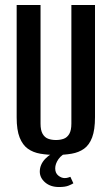

<svg xmlns="http://www.w3.org/2000/svg" viewBox="-20 -611 450 772"><path d="M205 12Q171 12 142 7Q113 2 92 -13Q71 -28 59 -58Q47 -88 47 -139V-591H143V-114Q143 -87 151.5 -72.5Q160 -58 174 -53Q188 -48 205 -48Q222 -48 236 -53Q250 -58 258.5 -72.5Q267 -87 267 -114V-591H362V-140Q362 -89 350.5 -58.5Q339 -28 318 -13Q297 2 268 7Q239 12 205 12ZM217 141Q183 141 161.5 122.5Q140 104 140 79Q140 51 161.5 28Q183 5 214 -1L255 0Q228 10 215 29Q202 48 202 66Q202 85 214.5 95Q227 105 240 105Q248 105 254 103Q260 101 263 100L275 126Q269 130 255.5 135.5Q242 141 217 141Z"/></svg>

Font: Alumni Sans SemiBold
Style: Regular
Weight: 600
Designer: Robert E. Leuschke
Foundry: Robert E. Leuschke
Version: Version 1.018